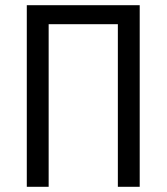

<svg xmlns="http://www.w3.org/2000/svg" viewBox="-20 -718 640 738"><path d="M83 -698H517V0H433V-625H167V0H83Z"/></svg>

Font: iA Writer Mono V
Style: Regular
Weight: 400
Designer: Mike Abbink, Paul van der Laan, Pieter van Rosmalen
Foundry: Bold Monday
Version: Version 2.000